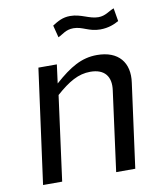

<svg xmlns="http://www.w3.org/2000/svg" viewBox="-81 -784 728 851"><g transform="rotate(-10 283.0 -358.5)"><path d="M498 -658 488 -717C464 -708 447 -690 415 -690C374 -690 341 -717 292 -717C258 -717 236 -704 211 -688L225 -633C247 -643 262 -661 297 -661C338 -661 362 -635 414 -635C451 -635 479 -647 498 -658ZM44 0H130L181 -381C239 -432 283 -458 337 -458C401 -458 430 -421 421 -359L373 0H459L510 -378C523 -467 476 -526 379 -526C309 -526 256 -494 186 -432L197 -516H114Z"/></g></svg>

Font: United Sans
Style: Italic
Weight: 400
Italic angle: -8°
Designer: Pablo Impallari, Rodrigo Fuenzalida (Modified by Dan O. Williams)
Version: Version 1.000;PS 001.000;hotconv 1.0.88;makeotf.lib2.5.64775